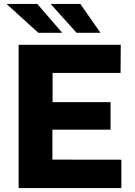

<svg xmlns="http://www.w3.org/2000/svg" viewBox="-20 -949 681 969"><path d="M74 0V-723H589.5L588.5 -581H245.5V-433.5H538V-294.5H244.5V-143.5L592.5 -143V0ZM385.5 -929 487 -783.5H366.5L235.5 -929ZM168.5 -929 294 -783.5H173.5L13 -929Z"/></svg>

Font: Public Sans ExtraBold
Style: Regular
Weight: 800
Designer: The Public Sans Project Authors: Dan O. Williams and USWDS (Libre Franklin designed by Pablo Impallari and Rodrigo Fuenz
Version: Version 1.007